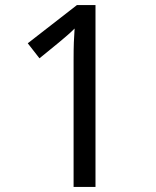

<svg xmlns="http://www.w3.org/2000/svg" viewBox="-20 -734 612 754"><path d="M355 0H269V-499Q269 -542 270 -568Q271 -594 273 -622Q257 -606 244 -595Q231 -584 211 -567L135 -505L89 -564L282 -714H355Z"/></svg>

Font: Noto Sans Elymaic
Style: Regular
Weight: 400
Designer: Morgane Pierson
Foundry: Google LLC
Version: Version 1.002; ttfautohint (v1.8.4.7-5d5b)